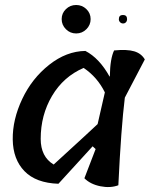

<svg xmlns="http://www.w3.org/2000/svg" viewBox="-20 -749 600 769"><path d="M351 -163 214 -13Q124 -16 78 -63.5Q32 -111 31 -190.5Q30 -270 69 -352.5Q108 -435 177 -489.5Q246 -544 322 -545Q378 -516 419 -442L420 -444Q421 -514 437 -547Q489 -552 517.5 -543.5Q546 -535 560 -511L480 -358Q465 -237 454 -7Q422 5 382 -3Q342 -11 318 -35L363 -152ZM143 -193Q143 -121 195 -90Q347 -229 371 -252L400 -379Q370 -440 315 -477Q234 -442 188.5 -365Q143 -288 143 -193ZM326 -632Q309 -615 285 -615Q261 -615 244 -632Q227 -649 227 -672.5Q227 -696 244 -712.5Q261 -729 285 -729Q309 -729 326 -712.5Q343 -696 343 -672.5Q343 -649 326 -632ZM456 -672Q456 -689 472.5 -689Q489 -689 489 -672Q489 -665 484.5 -660Q480 -655 473 -655Q466 -655 461 -660Q456 -665 456 -672Z"/></svg>

Font: Tillana Medium
Style: Regular
Weight: 500
Designer: Lipi Raval (Devanagari, Latin), Jonny Pinhorn (Latin)
Foundry: Indian Type Foundry
Version: Version 2.003;PS 1.0;hotconv 1.0.79;makeotf.lib2.5.61930; tt